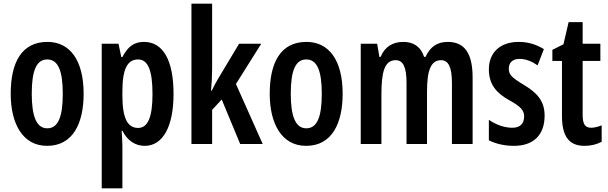

<svg xmlns="http://www.w3.org/2000/svg" viewBox="-20 -780 3294 1040"><path d="M433 -272C433 -455 358 -553 237 -553C98 -553 38 -443 38 -272C38 -113 101 10 235 10C377 10 433 -115 433 -272ZM152 -272C152 -397 177 -458 236 -458C295 -458 320 -396 320 -272C320 -147 295 -85 236 -85C178 -85 152 -149 152 -272Z M760 -553C711 -553 675 -533 643 -471H637L622 -543H531V240H643V13C643 -7 641 -35 639 -72H643C670 -18 713 10 764 10C862 10 920 -94 920 -271C920 -454 863 -553 760 -553ZM728 -458C783 -458 806 -396 806 -270C806 -146 781 -87 728 -87C670 -87 643 -141 643 -262V-286C643 -406 670 -458 728 -458Z M1129 -412V-760H1017V0H1129V-185L1181 -241L1281 0H1403L1258 -325L1395 -543H1275L1164 -358C1152 -338 1139 -314 1127 -289H1123C1127 -328 1129 -369 1129 -412Z M1836 -272C1836 -455 1761 -553 1640 -553C1501 -553 1441 -443 1441 -272C1441 -113 1504 10 1638 10C1780 10 1836 -115 1836 -272ZM1555 -272C1555 -397 1580 -458 1639 -458C1698 -458 1723 -396 1723 -272C1723 -147 1698 -85 1639 -85C1581 -85 1555 -149 1555 -272Z M2406 -553C2347 -553 2310 -526 2285 -472H2277C2263 -519 2227 -553 2164 -553C2106 -553 2063 -525 2042 -472H2035L2023 -543H1934V0H2046V-268C2046 -385 2061 -454 2123 -454C2163 -454 2182 -418 2182 -332V0H2293V-284C2293 -397 2313 -454 2369 -454C2409 -454 2428 -416 2428 -331V0H2540V-360C2540 -490 2497 -553 2406 -553Z M2930 -154C2930 -237 2884 -280 2818 -320C2752 -360 2736 -375 2736 -408C2736 -441 2757 -461 2794 -461C2829 -461 2862 -447 2892 -426L2926 -514C2883 -540 2840 -553 2789 -553C2690 -553 2628 -496 2628 -404C2628 -323 2669 -276 2737 -238C2803 -202 2819 -181 2819 -149C2819 -109 2796 -88 2755 -88C2709 -88 2662 -107 2628 -131V-20C2666 -1 2712 10 2764 10C2868 10 2930 -47 2930 -154Z M3182 -88C3147 -88 3136 -111 3136 -159V-450H3232V-543H3136V-660H3060L3032 -540L2972 -510V-450H3024V-152C3024 -43 3061 10 3146 10C3182 10 3212 2 3239 -12V-101C3218 -93 3199 -88 3182 -88Z"/></svg>

Font: Noto Sans Khmer ExtraCondensed SemiBold
Style: Regular
Weight: 600
Width: 2
Designer: Danh Hong and the Monotype Design Team
Foundry: Monotype Imaging Inc.
Version: Version 2.004